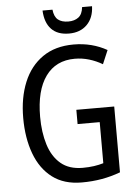

<svg xmlns="http://www.w3.org/2000/svg" viewBox="-61 -1015 722 1020"><g transform="rotate(-5 300.0 -505.0)"><path d="M338 -428H540V-77Q492 -59 441 -50Q390 -41 334 -41Q239 -41 177 -88Q115 -135 84 -218.5Q53 -302 53 -409Q53 -517 87 -599.5Q121 -682 188 -728.5Q255 -775 353 -775Q403 -775 447.5 -763.5Q492 -752 531 -730L500 -657Q466 -677 429 -688Q392 -699 353 -699Q252 -699 197.5 -623.5Q143 -548 143 -408Q143 -325 163.5 -259Q184 -193 228.5 -155.5Q273 -118 345 -118Q378 -118 405.5 -122Q433 -126 456 -133V-352H338ZM469 -969Q467 -907 431 -871Q395 -835 335 -835Q274 -835 241 -869.5Q208 -904 205 -969H258Q262 -931 282 -915Q302 -899 337 -899Q370 -899 391 -915Q412 -931 416 -969Z"/></g></svg>

Font: Noto Sans Tamil UI Condensed
Style: Regular
Weight: 400
Width: 3
Designer: Jelle Bosma - Monotype Design Team
Foundry: Monotype Imaging Inc.
Version: Version 2.004; ttfautohint (v1.8.4.7-5d5b)